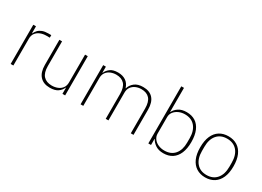

<svg xmlns="http://www.w3.org/2000/svg" viewBox="-21 -1441 2940 2155"><g transform="rotate(30 1449.0 -364.0)"><path d="M135 0H100V-508H135V-419H139Q150 -444 169 -464Q188 -484 219 -496Q250 -508 295 -508H333V-475H288Q247 -475 212 -461Q177 -447 156 -419Q135 -391 135 -349Z M771 0V-78H767Q754 -43 717 -15.5Q680 12 612 12Q529 12 483.5 -38Q438 -88 438 -182V-508H473V-188Q473 -102 511 -61Q549 -20 620 -20Q659 -20 693.5 -33.5Q728 -47 749.5 -75.5Q771 -104 771 -148V-508H806V0Z M1041 0H1006V-508H1041V-430H1044Q1059 -466 1094 -493Q1129 -520 1194 -520Q1254 -520 1295 -492.5Q1336 -465 1353 -410H1356Q1370 -457 1410.5 -488.5Q1451 -520 1520 -520Q1604 -520 1648 -470.5Q1692 -421 1692 -326V0H1657V-321Q1657 -407 1620.5 -448Q1584 -489 1513 -489Q1474 -489 1441 -474.5Q1408 -460 1387.5 -431.5Q1367 -403 1367 -360V0H1332V-321Q1332 -407 1295 -448Q1258 -489 1188 -489Q1150 -489 1116 -475Q1082 -461 1061.5 -432.5Q1041 -404 1041 -361Z M1884 0V-740H1919V-429H1922Q1939 -466 1979.5 -493Q2020 -520 2083 -520Q2150 -520 2197 -490Q2244 -460 2269.5 -400.5Q2295 -341 2295 -254Q2295 -168 2269.5 -108.5Q2244 -49 2197 -18.5Q2150 12 2083 12Q2020 12 1980 -15.5Q1940 -43 1922 -79H1919V0ZM2078 -20Q2164 -20 2210.5 -75Q2257 -130 2257 -225V-283Q2257 -378 2210.5 -433.5Q2164 -489 2078 -489Q2036 -489 2000 -473Q1964 -457 1941.5 -428.5Q1919 -400 1919 -362V-148Q1919 -110 1941.5 -80.5Q1964 -51 2000 -35.5Q2036 -20 2078 -20Z M2625 12Q2559 12 2510.5 -19Q2462 -50 2436 -109Q2410 -168 2410 -254Q2410 -341 2436 -400Q2462 -459 2510.5 -489.5Q2559 -520 2625 -520Q2692 -520 2740.5 -489.5Q2789 -459 2815 -400Q2841 -341 2841 -254Q2841 -168 2815 -109Q2789 -50 2740.5 -19Q2692 12 2625 12ZM2625 -19Q2709 -19 2756 -74.5Q2803 -130 2803 -227V-281Q2803 -379 2756 -434Q2709 -489 2625 -489Q2542 -489 2495 -434Q2448 -379 2448 -281V-227Q2448 -130 2495 -74.5Q2542 -19 2625 -19Z"/></g></svg>

Font: IBM Plex Sans ExtraLight
Style: Regular
Weight: 250
Designer: Mike Abbink, Paul van der Laan, Pieter van Rosmalen
Foundry: Bold Monday
Version: Version 3.201